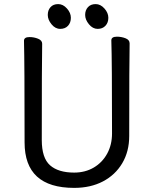

<svg xmlns="http://www.w3.org/2000/svg" viewBox="-20 -894 750 938"><path d="M342.3 23.9Q100.1 23.9 100.1 -198.2Q100.1 -585.9 97.2 -694.8Q97.2 -712.9 124 -712.9Q146 -712.9 166 -704.8Q186 -696.8 186 -680.2Q184.1 -584 184.1 -210Q184.1 -122.1 224.6 -86.4Q265.1 -50.8 342.3 -50.8Q396 -50.8 438 -75.4Q480 -100.1 503.7 -143.6Q527.3 -187 527.3 -242.2Q527.3 -595.2 523.9 -696.8Q523.9 -714.8 551.3 -714.8Q573.2 -714.8 593.3 -707Q613.3 -699.2 613.3 -682.1Q611.3 -594.2 611.3 -230Q611.3 -153.8 577.1 -96.4Q543 -39.1 482.7 -7.6Q422.4 23.9 342.3 23.9ZM312.3 -768.1Q298.3 -752.9 274.2 -752.9Q250 -752.9 231.7 -775.4Q213.4 -797.9 213.4 -821Q213.4 -844.2 226.8 -859.1Q240.2 -874 264.2 -874Q288.1 -874 307.1 -852.5Q326.2 -831.1 326.2 -807.1Q326.2 -783.2 312.3 -768.1ZM495.1 -768.1Q481 -752.9 457 -752.9Q433.1 -752.9 414.6 -775.4Q396 -797.9 396 -821Q396 -844.2 409.7 -859.1Q423.3 -874 447.3 -874Q471.2 -874 490.2 -852.5Q509.3 -831.1 509.3 -807.1Q509.3 -783.2 495.1 -768.1Z"/></svg>

Font: LXGW WenKai GB Screen
Style: Regular
Weight: 400
Designer: LXGW / Fontworks Inc.
Foundry: LXGW / Fontworks Inc.
Version: Version 1.321;February 19, 2024;FontCreator 14.0.0.2901 64-b